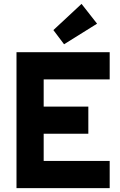

<svg xmlns="http://www.w3.org/2000/svg" viewBox="-20 -969 618 989"><path d="M545 -140H205V-280H435V-420H205V-560H545V-700H65V0H545ZM480 -847 400 -949 255 -814 310 -741Z"/></svg>

Font: Righteous
Style: Regular
Weight: 400
Designer: Astigmatic (AOETI)
Foundry: Astigmatic (AOETI)
Version: Version 1.000